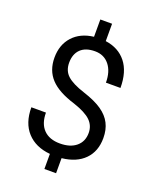

<svg xmlns="http://www.w3.org/2000/svg" viewBox="-167 -920 897 1116"><g transform="rotate(20 281.0 -362.0)"><path d="M418 -183.1Q418 -228 386.5 -258.8Q355 -289.6 280.3 -314.5Q176.3 -346.2 128.7 -397.2Q81.1 -448.2 81.1 -526.9Q81.1 -606.9 127.7 -658.2Q174.3 -709.5 255.9 -719.2V-826.2H328.6V-718.8Q410.6 -707.5 456.3 -649.9Q502 -592.3 502 -492.2H412.1Q412.1 -561 379.4 -601.6Q346.7 -642.1 291 -642.1Q232.9 -642.1 202.1 -612.1Q171.4 -582 171.4 -528.3Q171.4 -478.5 203.9 -449Q236.3 -419.4 310.8 -395.3Q385.3 -371.1 427 -342Q468.8 -313 488.5 -274.4Q508.3 -235.8 508.3 -184.1Q508.3 -101.6 458.7 -51.3Q409.2 -1 319.8 8.3V101.6H247.6V8.3Q156.7 0 105.2 -56.4Q53.7 -112.8 53.7 -209.5H144Q144 -141.6 179.7 -105Q215.3 -68.4 280.8 -68.4Q344.7 -68.4 381.3 -99.1Q418 -129.9 418 -183.1Z"/></g></svg>

Font: RobotoDraft
Style: Regular
Weight: 400
Version: Version 2.001101; 2014